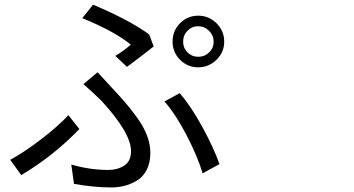

<svg xmlns="http://www.w3.org/2000/svg" viewBox="-20 -783 1540 835"><path d="M776.4 -601.6Q776.4 -574.2 795.4 -555.2Q814.5 -536.1 841.8 -536.1Q870.1 -536.1 889.6 -555.2Q909.2 -574.2 909.2 -601.6Q909.2 -628.9 889.2 -648.9Q869.1 -668.9 841.8 -668.9Q814.5 -668.9 795.4 -649.4Q776.4 -629.9 776.4 -601.6ZM730.5 -601.6Q730.5 -649.4 763.2 -682.1Q795.9 -714.8 841.8 -714.8Q888.7 -714.8 921.9 -681.6Q955.1 -648.4 955.1 -601.6Q955.1 -555.7 921.4 -522.9Q887.7 -490.2 841.8 -490.2Q795.9 -490.2 763.2 -522.9Q730.5 -555.7 730.5 -601.6ZM532.2 -492.2 481.4 -540Q515.6 -559.6 548.8 -588.9Q478.5 -646.5 337.9 -704.1L384.8 -762.7Q547.9 -693.4 628.9 -632.8L648.4 -581.1Q590.8 -535.2 532.2 -492.2ZM301.8 16.6 290 -67.4Q371.1 -43.9 450.2 -43.9Q491.2 -43.9 520.5 -63Q549.8 -82 549.8 -126Q549.8 -204.1 422.9 -342.8Q384.8 -380.9 342.8 -417L404.3 -468.8Q406.2 -466.8 475.6 -391.6Q552.7 -310.5 593.3 -245.6Q633.8 -180.7 633.8 -118.2Q633.8 -75.2 617.7 -43.9Q601.6 -12.7 574.7 2.9Q547.9 18.6 520.5 25.4Q493.2 32.2 462.9 32.2Q389.6 32.2 301.8 16.6ZM934.6 -69.3 861.3 -29.3Q838.9 -103.5 791.5 -194.8Q744.1 -286.1 695.3 -341.8L761.7 -377.9Q810.5 -321.3 859.9 -231Q909.2 -140.6 934.6 -69.3ZM325.2 -221.7Q210.9 -103.5 72.3 -21.5L24.4 -87.9Q85.9 -121.1 160.6 -178.7Q235.4 -236.3 277.3 -282.2Z"/></svg>

Font: Bpmf Zihi Sans Regular
Style: Regular
Weight: 400
Foundry: But Ko
Version: Version 1.320